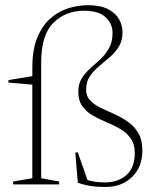

<svg xmlns="http://www.w3.org/2000/svg" viewBox="-20 -730 620 760"><path d="M108 -462.5Q108 -533.5 127.5 -581Q147 -628.5 179.2 -656.8Q211.5 -685 250.2 -697.2Q289 -709.5 327.5 -709.5Q377 -709.5 407.2 -694Q437.5 -678.5 451.2 -654Q465 -629.5 465 -602.5Q465 -569 450.5 -545.5Q436 -522 414.5 -503.8Q393 -485.5 371.5 -467.5Q350 -449.5 335.5 -427.8Q321 -406 321 -375Q321 -349 337 -332.2Q353 -315.5 378.5 -303.2Q404 -291 432.2 -278.5Q460.5 -266 486 -248.2Q511.5 -230.5 527.5 -203.2Q543.5 -176 543.5 -134Q543.5 -69 502.8 -29.5Q462 10 398 10Q360.5 10 334.5 5.5Q308.5 1 288 -7L278 -126.5H288L326.5 -17Q356.5 -8 396 -8Q448 -8 480.8 -37.5Q513.5 -67 513.5 -123Q513.5 -159.5 497.2 -182.2Q481 -205 455.8 -219.8Q430.5 -234.5 401.8 -246.2Q373 -258 347.8 -272.5Q322.5 -287 306.2 -309.2Q290 -331.5 290 -367Q290 -398.5 303.8 -420.2Q317.5 -442 337.8 -459.8Q358 -477.5 378 -496.2Q398 -515 411.8 -539.8Q425.5 -564.5 425.5 -600.5Q425.5 -635.5 398.2 -661.5Q371 -687.5 312.5 -687.5Q239.5 -687.5 191.2 -639.5Q143 -591.5 143 -483V-24.5L214 -11.5V0H32V-11.5L108 -24.5V-395L13.5 -403V-413L108 -428.5Z"/></svg>

Font: Newsreader 16pt ExtraLight
Style: Regular
Weight: 275
Designer: Hugues Gentile
Foundry: Production Type
Version: Version 1.003; ttfautohint (v1.8.3)